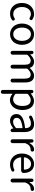

<svg xmlns="http://www.w3.org/2000/svg" viewBox="1840 -2436 828 4547"><g transform="rotate(90 2253.5 -163.0)"><path d="M305.7 12.7Q194.3 12.7 122.6 -63.5Q50.8 -139.6 50.8 -271.5Q50.8 -336.9 72.3 -391.6Q93.8 -446.3 129.9 -481.9Q166 -517.6 213.4 -537.1Q260.7 -556.6 313.5 -556.6Q382.8 -556.6 441.4 -516.6Q455.1 -507.8 457 -491.7Q459 -475.6 448.2 -462.9Q439.5 -450.2 423.3 -448.7Q407.2 -447.3 394.5 -456.1Q357.4 -481.4 316.4 -481.4Q242.2 -481.4 194.3 -422.9Q146.5 -364.3 146.5 -271.5Q146.5 -177.7 192.9 -120.6Q239.3 -63.5 314.5 -63.5Q366.2 -63.5 413.1 -94.7Q425.8 -102.5 439.9 -100.6Q454.1 -98.6 461.9 -86.9Q468.8 -76.2 468.8 -64.5Q468.8 -61.5 467.8 -57.6Q465.8 -42 453.1 -33.2Q385.7 12.7 305.7 12.7Z M538.1 -271.5Q538.1 -336.9 558.6 -391.6Q579.1 -446.3 614.3 -481.9Q649.4 -517.6 694.8 -537.1Q740.2 -556.6 790.5 -556.6Q840.8 -556.6 886.2 -537.1Q931.6 -517.6 966.3 -481.9Q1001 -446.3 1021.5 -391.6Q1042 -336.9 1042 -271.5Q1042 -205.1 1021.5 -150.9Q1001 -96.7 966.3 -61Q931.6 -25.4 886.2 -6.3Q840.8 12.7 790.5 12.7Q740.2 12.7 694.8 -6.3Q649.4 -25.4 614.3 -61Q579.1 -96.7 558.6 -150.9Q538.1 -205.1 538.1 -271.5ZM948.2 -271.5Q948.2 -364.3 904.3 -422.9Q860.4 -481.4 790 -481.4Q719.7 -481.4 676.8 -423.3Q633.8 -365.2 633.8 -271.5Q633.8 -177.7 676.8 -120.6Q719.7 -63.5 790.5 -63.5Q861.3 -63.5 904.8 -120.6Q948.2 -177.7 948.2 -271.5Z M1184.6 -45.9V-505.9Q1184.6 -521.5 1195.8 -532.2Q1207 -543 1222.7 -543Q1238.3 -543 1250 -532.2Q1261.7 -521.5 1263.7 -505.9L1267.6 -465.8Q1267.6 -463.9 1269 -463.9Q1270.5 -463.9 1271.5 -464.8Q1355.5 -556.6 1439.5 -556.6Q1550.8 -556.6 1586.9 -460Q1589.8 -453.1 1594.7 -458Q1687.5 -556.6 1768.6 -556.6Q1933.6 -556.6 1933.6 -343.8V-45.9Q1933.6 -26.4 1920.4 -13.2Q1907.2 0 1888.2 0Q1869.1 0 1856 -13.2Q1842.8 -26.4 1842.8 -45.9V-332Q1842.8 -408.2 1818.4 -442.4Q1793.9 -476.6 1742.2 -476.6Q1682.6 -476.6 1609.4 -399.4Q1604.5 -394.5 1604.5 -386.7V-45.9Q1604.5 -26.4 1591.3 -13.2Q1578.1 0 1559.1 0Q1540 0 1526.9 -13.2Q1513.7 -26.4 1513.7 -45.9V-332Q1513.7 -408.2 1489.3 -442.4Q1464.8 -476.6 1413.1 -476.6Q1351.6 -476.6 1280.3 -399.4Q1275.4 -394.5 1275.4 -386.7V-45.9Q1275.4 -26.4 1262.2 -13.2Q1249 0 1230.5 0Q1211.9 0 1198.2 -13.2Q1184.6 -26.4 1184.6 -45.9Z M2110.4 186.5V-502.9Q2110.4 -518.6 2121.6 -529.3Q2132.8 -540 2148.4 -540Q2164.1 -540 2176.3 -529.8Q2188.5 -519.5 2190.4 -502.9L2193.4 -479.5Q2193.4 -478.5 2194.8 -478.5Q2196.3 -478.5 2197.3 -479.5Q2290 -554.7 2369.1 -554.7Q2472.7 -554.7 2529.3 -480Q2585.9 -405.3 2585.9 -277.3Q2585.9 -210 2566.4 -153.8Q2546.9 -97.7 2514.2 -61Q2481.4 -24.4 2439 -4.4Q2396.5 15.6 2349.6 15.6Q2279.3 15.6 2205.1 -43Q2203.1 -43.9 2201.2 -43Q2199.2 -42 2200.2 -40L2201.2 47.9V186.5Q2201.2 205.1 2188 218.3Q2174.8 231.4 2156.2 231.4Q2137.7 231.4 2124 218.3Q2110.4 205.1 2110.4 186.5ZM2335 -60.5Q2403.3 -60.5 2446.8 -118.7Q2490.2 -176.8 2490.2 -276.4Q2490.2 -477.5 2347.7 -477.5Q2284.2 -477.5 2207 -407.2Q2201.2 -402.3 2201.2 -395.5V-125Q2201.2 -117.2 2207 -112.3Q2271.5 -60.5 2335 -60.5Z M2840.8 12.7Q2770.5 12.7 2726.1 -28.3Q2681.6 -69.3 2681.6 -140.6Q2681.6 -227.5 2759.8 -275.4Q2837.9 -323.2 3008.8 -342.8Q3015.6 -343.8 3015.6 -351.6Q3012.7 -481.4 2904.3 -481.4Q2840.8 -481.4 2771.5 -442.4Q2758.8 -434.6 2744.6 -438Q2730.5 -441.4 2722.7 -454.1Q2715.8 -467.8 2719.2 -482.4Q2722.7 -497.1 2736.3 -504.9Q2831.1 -556.6 2918.9 -556.6Q3014.6 -556.6 3061 -497.6Q3107.4 -438.5 3107.4 -334V-37.1Q3107.4 -21.5 3096.2 -10.7Q3085 0 3069.3 0Q3053.7 0 3041.5 -10.7Q3029.3 -21.5 3027.3 -37.1L3024.4 -63.5Q3024.4 -65.4 3022.9 -65.4Q3021.5 -65.4 3019.5 -64.5Q2925.8 12.7 2840.8 12.7ZM2867.2 -59.6Q2904.3 -59.6 2937.5 -76.2Q2970.7 -92.8 3010.7 -127Q3015.6 -131.8 3015.6 -139.6V-276.4Q3015.6 -283.2 3010.7 -283.2Q3009.8 -283.2 3008.8 -283.2Q2879.9 -266.6 2825.7 -233.9Q2771.5 -201.2 2771.5 -147.5Q2771.5 -102.5 2797.4 -81.1Q2823.2 -59.6 2867.2 -59.6Z M3279.3 -45.9V-505.9Q3279.3 -521.5 3290.5 -532.2Q3301.8 -543 3317.4 -543Q3333 -543 3344.7 -532.2Q3356.4 -521.5 3357.4 -505.9L3362.3 -445.3Q3362.3 -444.3 3363.8 -444.3Q3365.2 -444.3 3366.2 -445.3Q3395.5 -498 3435.1 -527.3Q3474.6 -556.6 3519.5 -556.6Q3530.3 -556.6 3538.1 -556.6Q3555.7 -554.7 3564.5 -539.1Q3570.3 -528.3 3570.3 -516.6Q3570.3 -510.7 3569.3 -504.9Q3565.4 -489.3 3551.8 -481.4Q3539.1 -473.6 3524.4 -473.6Q3522.5 -473.6 3520.5 -473.6Q3514.6 -473.6 3507.8 -473.6Q3470.7 -473.6 3434.6 -445.3Q3398.4 -417 3373 -355.5Q3370.1 -349.6 3370.1 -341.8V-45.9Q3370.1 -26.4 3356.9 -13.2Q3343.8 0 3325.2 0Q3306.6 0 3293 -13.2Q3279.3 -26.4 3279.3 -45.9Z M3876 12.7Q3764.6 12.7 3690.4 -64Q3616.2 -140.6 3616.2 -271.5Q3616.2 -335 3636.7 -389.6Q3657.2 -444.3 3691.4 -480.5Q3725.6 -516.6 3770 -536.6Q3814.5 -556.6 3861.3 -556.6Q3962.9 -556.6 4019.5 -490.2Q4077.1 -420.9 4077.1 -306.6Q4077.1 -283.2 4059.6 -266.6Q4041 -250 4015.6 -250H3714.8Q3707 -250 3708 -243.2Q3713.9 -159.2 3762.7 -109.4Q3811.5 -59.6 3887.7 -59.6Q3944.3 -59.6 3994.1 -85.9Q4005.9 -91.8 4019.5 -88.4Q4033.2 -85 4040 -73.2Q4046.9 -60.5 4043.5 -46.4Q4040 -32.2 4027.3 -25.4Q3955.1 12.7 3876 12.7ZM3707 -320.3Q3707 -315.4 3713.9 -315.4H3990.2Q3997.1 -315.4 3997.1 -322.3Q3997.1 -322.3 3997.1 -322.3Q3996.1 -400.4 3960.4 -442.4Q3924.8 -484.4 3862.3 -484.4Q3804.7 -484.4 3760.7 -440.4Q3707 -387.7 3707 -320.3Z M4210.9 -45.9V-505.9Q4210.9 -521.5 4222.2 -532.2Q4233.4 -543 4249 -543Q4264.6 -543 4276.4 -532.2Q4288.1 -521.5 4289.1 -505.9L4293.9 -445.3Q4293.9 -444.3 4295.4 -444.3Q4296.9 -444.3 4297.9 -445.3Q4327.1 -498 4366.7 -527.3Q4406.2 -556.6 4451.2 -556.6Q4461.9 -556.6 4469.7 -556.6Q4487.3 -554.7 4496.1 -539.1Q4502 -528.3 4502 -516.6Q4502 -510.7 4501 -504.9Q4497.1 -489.3 4483.4 -481.4Q4470.7 -473.6 4456.1 -473.6Q4454.1 -473.6 4452.1 -473.6Q4446.3 -473.6 4439.5 -473.6Q4402.3 -473.6 4366.2 -445.3Q4330.1 -417 4304.7 -355.5Q4301.8 -349.6 4301.8 -341.8V-45.9Q4301.8 -26.4 4288.6 -13.2Q4275.4 0 4256.8 0Q4238.3 0 4224.6 -13.2Q4210.9 -26.4 4210.9 -45.9Z"/></g></svg>

Font: Gen Jyuu Gothic P Regular
Style: Regular
Weight: 400
Designer: [Source Han Sans]
Ryoko NISHIZUKA  (kana & ideographs); Paul D. Hunt (Latin, Greek & Cyrillic); Wenlong ZHANG  (bopomofo
Version: Version 1.002.20150607